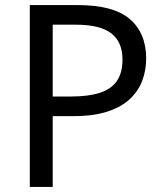

<svg xmlns="http://www.w3.org/2000/svg" viewBox="-20 -734 645 754"><path d="M286 -714Q426 -714 490 -659Q554 -604 554 -504Q554 -460 539.5 -419.5Q525 -379 492 -347Q459 -315 404 -296.5Q349 -278 269 -278H187V0H97V-714ZM278 -637H187V-355H259Q327 -355 372 -369.5Q417 -384 439 -416Q461 -448 461 -500Q461 -569 417 -603Q373 -637 278 -637Z"/></svg>

Font: ubangla85
Style: Book
Weight: 400
Designer: Jelle Bosma - Monotype Design Team
Foundry: Monotype Imaging Inc.
Version: Version 2.003